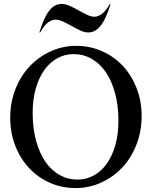

<svg xmlns="http://www.w3.org/2000/svg" viewBox="-20 -945 771 976"><path d="M364 11Q295 11 234.5 -15.5Q174 -42 129 -89.5Q84 -137 58 -203Q32 -269 32 -347Q32 -425 58.5 -492Q85 -559 130.5 -607.5Q176 -656 237.5 -684Q299 -712 368 -712Q436 -712 497 -685.5Q558 -659 602.5 -612Q647 -565 673.5 -499Q700 -433 700 -355Q700 -277 673.5 -209.5Q647 -142 601.5 -93.5Q556 -45 494.5 -17Q433 11 364 11ZM374 -32Q418 -32 456.5 -53Q495 -74 522.5 -112.5Q550 -151 566 -206.5Q582 -262 582 -331Q582 -410 564.5 -473Q547 -536 517 -579.5Q487 -623 445 -646.5Q403 -670 354 -670Q310 -670 271.5 -649Q233 -628 205.5 -589.5Q178 -551 162 -495.5Q146 -440 146 -371Q146 -292 163.5 -229Q181 -166 211 -122.5Q241 -79 283 -55.5Q325 -32 374 -32ZM538 -924H542Q519 -849 492 -814.5Q465 -780 428 -780Q410 -780 388.5 -790Q367 -800 345 -812.5Q323 -825 301.5 -835Q280 -845 262 -845Q244 -845 225 -831.5Q206 -818 184 -780H180Q203 -856 230 -890.5Q257 -925 294 -925Q313 -925 335 -915Q357 -905 379 -892.5Q401 -880 422 -870Q443 -860 460 -860Q478 -860 497 -873.5Q516 -887 538 -924Z"/></svg>

Font: Redaction
Style: Regular
Weight: 400
Designer: Jeremy Mickel / Forest Young
Foundry: MCKL
Version: Version 2.001; Redaction